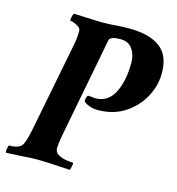

<svg xmlns="http://www.w3.org/2000/svg" viewBox="-112 -733 756 822"><g transform="rotate(15 266.0 -321.5)"><path d="M-11.7 3.9Q-12.7 1 -13.2 -2.9Q-13.7 -6.8 -12.7 -11.7Q-9.8 -29.3 -6.8 -29.3Q41 -29.3 52.7 -53.7Q62.5 -72.3 74.2 -131.8L148.4 -510.7Q152.3 -529.3 154.3 -546.9Q156.2 -564.5 156.2 -581.1Q156.2 -590.8 147 -597.7Q137.7 -604.5 126.5 -608.9Q115.2 -613.3 109.4 -613.3Q107.4 -613.3 107.4 -618.2Q107.4 -625 110.4 -634.8Q113.3 -644.5 115.2 -646.5Q167 -644.5 197.8 -643.1Q228.5 -641.6 239.3 -641.6Q270.5 -641.6 304.2 -644.5Q337.9 -647.5 368.2 -646.5Q452.1 -645.5 498.5 -610.8Q544.9 -576.2 544.9 -498Q544.9 -441.4 516.6 -390.1Q488.3 -338.9 438 -306.6Q387.7 -274.4 320.3 -274.4Q299.8 -274.4 282.7 -280.8Q265.6 -287.1 257.8 -294.9Q256.8 -295.9 256.8 -301.8Q256.8 -308.6 259.8 -315.9Q262.7 -323.2 265.6 -323.2Q271.5 -323.2 281.2 -321.8Q291 -320.3 296.9 -320.3Q352.5 -320.3 379.9 -373Q407.2 -425.8 407.2 -507.8Q407.2 -541 390.1 -566.9Q373 -592.8 335.9 -592.8Q315.4 -592.8 302.2 -588.4Q289.1 -584 287.1 -574.2L203.1 -137.7Q198.2 -112.3 196.3 -95.7Q194.3 -79.1 194.3 -72.3Q194.3 -53.7 210.4 -44.4Q226.6 -35.2 246.1 -32.2Q265.6 -29.3 275.4 -29.3Q279.3 -29.3 276.4 -13.7Q273.4 -1 271.5 3.9Q209 0 172.4 -1.5Q135.7 -2.9 126 -2.9Q113.3 -2.9 94.2 -2Q75.2 -1 47.9 1Z"/></g></svg>

Font: Crimson Text
Style: Bold Italic
Weight: 700
Italic angle: -11°
Designer: Sebastian Kosch
Foundry: Sebastian Kosch
Version: Version 1.100; ttfautohint (v1.8.4)